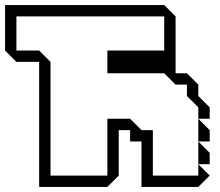

<svg xmlns="http://www.w3.org/2000/svg" viewBox="-20 -740 870 760"><path d="M765 -180V-270L810 -225V-180ZM765 -90V-180L810 -135V-90ZM135 0V-495H45L0 -540V-720H630L675 -675V-450H720L765 -405V-360L810 -315V-270H765V-315L720 -360V-405H675L630 -450H405V-540H630V-675H45V-540H135L180 -495V-45H405V-270H495L540 -225H585V-45H765V-90L810 -45L765 0H540V-180H495V-225H450V-45L405 0Z"/></svg>

Font: Rubik Iso
Style: Regular
Weight: 400
Designer: Hubert and Fischer, NaN
Foundry: Hubert and Fischer, NaN
Version: Version 2.200